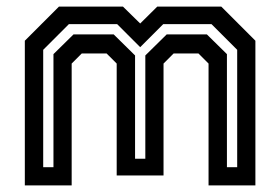

<svg xmlns="http://www.w3.org/2000/svg" viewBox="-20 -560 846 580"><path d="M55 0V-437L158 -540H351.5L403.5 -489L455 -540H648.5L751.5 -437V0H610V-368L579.5 -398.5H504.5L474 -368V-30H332.5V-368L302 -398.5H227L196.5 -368V0ZM110.5 -55H141.5V-396.5L202 -456H323.5L388 -392.5V-80.5H419V-392.5L483.5 -456H605L665.5 -396.5V-55H696.5V-409.5L619 -487H473L403.5 -417.5L334 -487H188L110.5 -409.5Z"/></svg>

Font: Tourney Thin SemiBold
Style: Regular
Weight: 600
Version: Version 1.015